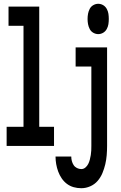

<svg xmlns="http://www.w3.org/2000/svg" viewBox="-20 -770 640 1013"><path d="M498 -590Q485 -590 472.5 -597Q460 -604 453.5 -616.5Q447 -629 444.5 -642.5Q442 -656 442 -670Q442 -684 444.5 -697.5Q447 -711 453.5 -723.5Q460 -736 472.5 -743Q485 -750 498 -750Q512 -750 524 -743Q536 -736 543 -723.5Q550 -711 552 -697.5Q554 -684 554 -670Q554 -656 552 -642.5Q550 -629 543 -616.5Q536 -604 524 -597Q512 -590 498 -590ZM265 0H15V-101H104V-634H25V-735H187V-101H265ZM409 223Q388 223 368.5 217.5Q349 212 333 200Q317 188 305.5 171Q294 154 287 135Q280 116 276.5 96Q273 76 273 56H356Q356 68 359 79.5Q362 91 368.5 101Q375 111 386 116.5Q397 122 409 122Q421 122 430.5 114Q440 106 445.5 95Q451 84 454 72Q457 60 459 48Q461 36 461.5 24Q462 12 462 0V-419H379V-520H545V0Q545 24 543 48.5Q541 73 535.5 96.5Q530 120 520.5 143Q511 166 495 184.5Q479 203 456 213Q433 223 409 223Z"/></svg>

Font: Iosevka HT Extended
Style: Bold
Weight: 700
Width: 7
Monospace: yes
Designer: Belleve Invis
Foundry: Belleve Invis
Version: Version 32.3.0; ttfautohint (v1.8.4)